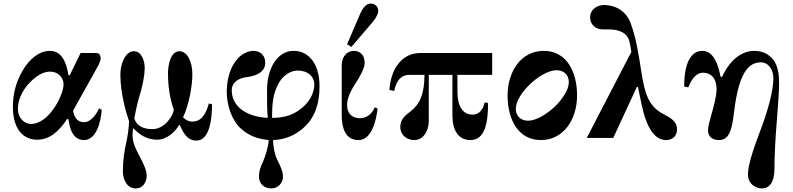

<svg xmlns="http://www.w3.org/2000/svg" viewBox="-20 -770 4426 1072"><path d="M52 -174C52 -48 110 10 188 10C253 10 306 -31 355 -106L362 -104C374 -14 409 12 449 12C520 12 544 -96 548 -157L533 -165C522 -140 492 -88 449 -88C434 -88 398 -91 388 -152L523 -394C531 -408 542 -429 542 -445C542 -460 534 -474 518 -474H430L369 -349L362 -351C352 -413 329 -486 259 -486C200 -486 145 -442 107 -377C69 -312 52 -246 52 -174ZM80 -163C80 -195 92 -256 151 -314C193 -355 228 -370 260 -370C307 -370 335 -334 335 -299C335 -241 255 -78 153 -78C120 -78 80 -106 80 -163Z M652 -354C652 -251 683 -144 701 -92C698 -47 694 -18 686 21C675 69 666 122 666 185C666 230 687 282 738 282C780 282 799 244 799 211C799 179 779 140 758 100C739 64 720 27 720 -16C720 -24 721 -38 723 -52L726 -53C758 -18 801 10 857 10C914 10 960 -37 979 -71L984 -72C1002 -31 1024 15 1077 15C1150 15 1164 -106 1164 -188L1146 -192C1128 -128 1103 -91 1052 -91C1035 -91 1018 -99 1002 -115C1035 -185 1054 -288 1054 -355C1054 -425 1026 -484 982 -484C934 -484 918 -410 918 -362C918 -287 928 -222 950 -158C950 -132 904 -49 831 -49C787 -49 746 -62 730 -107C739 -164 754 -220 766 -259C777 -296 788 -354 788 -389C788 -428 772 -484 727 -484C682 -484 652 -418 652 -354Z M1246 -258C1246 -183 1274 -98 1324 -53C1366 -16 1409 5 1480 12C1480 42 1462 103 1449 131C1436 159 1426 182 1426 216C1426 256 1455 282 1495 282C1532 282 1560 252 1560 217C1560 188 1547 160 1528 122C1512 90 1507 53 1504 12C1597 9 1663 -37 1704 -87C1753 -147 1764 -225 1764 -290C1764 -343 1752 -404 1716 -443C1688 -473 1658 -486 1618 -486C1534 -486 1471 -396 1471 -267C1471 -175 1471 -168 1475 -112C1360 -117 1274 -173 1274 -266C1274 -312 1315 -334 1355 -339C1396 -344 1461 -360 1461 -420C1461 -450 1444 -486 1394 -486C1362 -486 1328 -466 1307 -443C1267 -399 1246 -330 1246 -258ZM1499 -112C1499 -185 1502 -249 1540 -312C1564 -352 1605 -376 1641 -376C1705 -376 1735 -337 1735 -300C1735 -252 1710 -190 1631 -143C1595 -122 1554 -112 1499 -112Z M1918 -523 1942 -508 2059 -645C2084 -674 2092 -697 2092 -709C2092 -734 2073 -750 2049 -750C2027 -750 2007 -730 1990 -691ZM1888 -130C1888 -29 1924 12 1982 12C2057 12 2082 -104 2088 -164L2073 -171C2059 -139 2032 -110 1989 -110C1959 -110 1918 -125 1918 -184C1918 -230 1948 -278 1966 -306C1987 -338 2016 -388 2016 -418C2016 -466 1989 -486 1955 -486C1924 -486 1888 -463 1888 -401Z M2154 -268 2181 -262C2194 -323 2220 -352 2267 -352H2350C2350 -243 2322 -186 2272 -148C2240 -124 2215 -103 2215 -60C2215 -17 2251 12 2293 12C2341 12 2374 -35 2374 -95V-352H2506V-126C2506 -45 2537 12 2607 12C2691 12 2705 -93 2705 -195L2686 -198C2679 -162 2656 -130 2619 -130C2564 -130 2534 -176 2534 -258V-352H2728V-474H2328C2248 -474 2209 -425 2189 -392C2169 -359 2157 -311 2154 -268Z M2860 -162C2860 -248 3002 -378 3088 -378C3128 -378 3156 -352 3156 -312C3156 -226 3014 -96 2928 -96C2888 -96 2860 -122 2860 -162ZM2814 -237C2814 -105 2872 12 3000 12C3128 12 3202 -105 3202 -237C3202 -369 3144 -486 3016 -486C2888 -486 2814 -369 2814 -237Z M3256 0H3404L3536 -285L3542 -284L3562 -188C3590 -53 3637 12 3699 12C3736 12 3760 -12 3760 -48C3760 -93 3721 -114 3688 -131C3601 -175 3580 -245 3560 -374C3545 -473 3531 -559 3501 -641C3477 -706 3420 -742 3350 -742C3326 -742 3275 -726 3275 -672C3275 -633 3306 -606 3344 -606C3374 -606 3403 -606 3420 -602C3465 -592 3483 -572 3492 -546C3498 -528 3502 -502 3505 -480Z M3800 -287 3823 -282C3845 -342 3878 -364 3903 -364C3959 -364 3981 -322 3981 -272C3981 -235 3964 -172 3952 -130C3943 -99 3933 -63 3933 -43C3933 -5 3960 12 3993 12C4045 12 4065 -30 4077 -134C4087 -216 4102 -302 4133 -358C4156 -400 4187 -422 4227 -422C4276 -422 4298 -374 4298 -333C4298 -256 4261 -136 4230 -54C4198 31 4156 144 4156 202C4156 260 4202 282 4234 282C4276 282 4304 248 4304 172C4304 94 4310 -10 4317 -90C4324 -177 4330 -264 4330 -307C4330 -344 4326 -404 4294 -441C4273 -465 4241 -486 4192 -486C4126 -486 4059 -443 4011 -340L4003 -342C3992 -402 3967 -486 3901 -486C3851 -486 3800 -441 3800 -287Z"/></svg>

Font: Old Standard
Style: Bold
Weight: 700
Designer: Alexey Kryukov <alexios@thessalonica.org.ru>
Version: Version 2.0.2